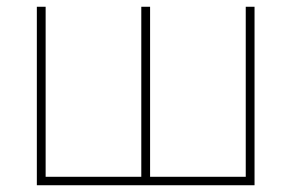

<svg xmlns="http://www.w3.org/2000/svg" viewBox="-20 -548 864 568"><path d="M733 -528V0H89V-528H115V-25H398V-528H424V-25H707V-528Z"/></svg>

Font: Noto Sans UI Thin
Style: Regular
Weight: 250
Designer: Monotype Design Team
Foundry: Monotype Imaging Inc.
Version: Version 1.901